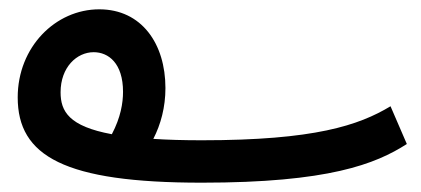

<svg xmlns="http://www.w3.org/2000/svg" viewBox="-20 -371 903 412"><path d="M413 21C685 21 786 -19 853 -62L818 -143C750 -102 655 -70 413 -70C374 -70 339 -71 309 -73C325 -104 335 -141 335 -182C335 -277 284 -351 193 -351C99 -351 18 -270 18 -162C18 -36 118 21 413 21ZM110 -173C110 -227 145 -259 181 -259C213 -259 244 -235 244 -174C244 -150 239 -119 220 -83C128 -100 110 -132 110 -173Z"/></svg>

Font: Noto Sans Arabic ExtCond Med
Style: Regular
Weight: 500
Width: 2
Designer: Monotype Design Team, Nadine Chahine, Nizar Qandah and Khaled Hosny
Foundry: Monotype Imaging Inc.
Version: Version 2.012